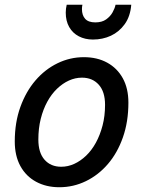

<svg xmlns="http://www.w3.org/2000/svg" viewBox="-20 -773 595 806"><path d="M229 13Q174 13 131.5 -10Q89 -33 65.5 -76Q42 -119 42 -179Q42 -259 65.5 -324Q89 -389 129 -435.5Q169 -482 221.5 -507.5Q274 -533 332 -533Q388 -533 430 -510Q472 -487 495.5 -444.5Q519 -402 519 -342Q519 -262 496 -196.5Q473 -131 433 -84.5Q393 -38 340.5 -12.5Q288 13 229 13ZM237 -73Q265 -73 291.5 -85Q318 -97 341.5 -119.5Q365 -142 382.5 -174Q400 -206 410.5 -246Q421 -286 421 -333Q421 -388 394.5 -417.5Q368 -447 324 -447Q296 -447 269.5 -435Q243 -423 219.5 -400.5Q196 -378 178.5 -346Q161 -314 151 -274Q141 -234 141 -187Q141 -132 167 -102.5Q193 -73 237 -73ZM370 -607Q337 -607 311 -620.5Q285 -634 270.5 -659.5Q256 -685 256 -720Q256 -728 257 -736.5Q258 -745 260 -753H326Q325 -749 324.5 -744.5Q324 -740 324 -735Q324 -709 337.5 -694Q351 -679 380 -679Q408 -679 425.5 -691.5Q443 -704 452.5 -721Q462 -738 465 -753H531Q527 -704 503.5 -671.5Q480 -639 445.5 -623Q411 -607 370 -607Z"/></svg>

Font: Ubuntu Sans Medium
Style: Italic
Weight: 500
Italic angle: -13.5°
Designer: Dalton Maag Ltd
Foundry: Dalton Maag Ltd
Version: Version 1.006